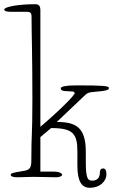

<svg xmlns="http://www.w3.org/2000/svg" viewBox="-61 -837 544 913"><path d="M131 -788C131 -809 124 -817 106 -817C27 -817 -41 -805 -41 -791C-41 -785 -29 -781 -13 -781H67C83 -781 89 -775 89 -758C89 -682 93 -574 93 -370C93 -178 88 -212 88 -75C88 -37 81 -28 44 -23C-2 -16 -10 -12 -10 -6C-10 2 1 6 23 6C41 6 75 4 96 4C146 4 176 6 205 6C221 6 234 1 234 -5C234 -13 223 -21 192 -21H131V-185L182 -228C287 -228 307 -201 307 -116V-50C307 27 328 56 367 56C412 56 445 27 445 -9C445 -26 440 -36 430 -36C420 -36 414 -30 414 -17C414 10 399 22 378 22C357 22 347 14 347 -68V-116C347 -234 297 -257 209 -257L345 -386C352 -393 363 -398 376 -399C445 -405 457 -408 457 -419C457 -429 422 -431 303 -431C254 -431 228 -426 228 -417C228 -409 234 -405 248 -404L282 -402C289 -402 294 -399 294 -394C294 -384 227 -316 131 -234Z"/></svg>

Font: Life Savers
Style: Regular
Weight: 400
Designer: Pablo Impallari, Rodrigo Fuenzalida, Brenda Gallo
Foundry: Pablo Impallari, Rodrigo Fuenzalida, Brenda Gallo
Version: Version 3.000